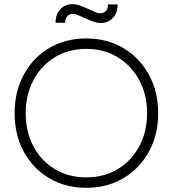

<svg xmlns="http://www.w3.org/2000/svg" viewBox="-20 -889 827 919"><path d="M393 10Q293 10 215.5 -36Q138 -82 94 -162.5Q50 -243 50 -347Q50 -451 94 -532Q138 -613 215.5 -659Q293 -705 393 -705Q493 -705 570.5 -659Q648 -613 692.5 -532Q737 -451 737 -347Q737 -243 692.5 -162.5Q648 -82 570.5 -36Q493 10 393 10ZM393 -40Q478 -40 543.5 -79.5Q609 -119 646.5 -188.5Q684 -258 684 -347Q684 -436 646.5 -505.5Q609 -575 543.5 -615Q478 -655 393 -655Q308 -655 242.5 -615Q177 -575 140 -505.5Q103 -436 103 -347Q103 -258 140 -188.5Q177 -119 242.5 -79.5Q308 -40 393 -40ZM464 -779Q442 -779 421 -787.5Q400 -796 377 -806Q365 -811 352.5 -817Q340 -823 329 -823Q314 -823 303 -812Q292 -801 292 -780H246Q246 -821 269 -845Q292 -869 325 -869Q347 -869 367.5 -861Q388 -853 412 -842Q423 -837 436 -831Q449 -825 460 -825Q475 -825 486 -835.5Q497 -846 497 -868H543Q543 -827 520 -803Q497 -779 464 -779Z"/></svg>

Font: Lexend Deca ExtraLight
Style: Regular
Weight: 200
Designer: Bonnie Shaver-Troup, Thomas Jockin
Foundry: Lexend
Version: Version 1.008; ttfautohint (v1.8.4.7-5d5b)